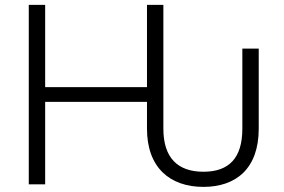

<svg xmlns="http://www.w3.org/2000/svg" viewBox="-20 -747 1152 778"><path d="M804.3 10.3C935.7 10.3 1028.4 -63.2 1028.4 -225.5V-550.1H962V-225.5C962 -106.2 907.7 -51.1 804.3 -51.1C701.3 -51.1 642 -106.2 642 -225.5V-727.3H575.6V-393.8H163V-727.3H96.6V0H163V-334.2H575.6V-225.5C575.6 -67.5 669 10.3 804.3 10.3Z"/></svg>

Font: Karasuma Gothic
Style: Light
Weight: 300
Designer: Rasmus Andersson / Ryoko Nishizuka
Foundry: rsms
Version: Version 1.00